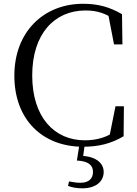

<svg xmlns="http://www.w3.org/2000/svg" viewBox="-20 -765 731 1022"><path d="M422 16.1C503.4 16.1 570.7 0.2 638 -39.8L639.5 -199.3H594.7L560.6 -29.3L609.2 -43.1V-76.2C552 -34 495.6 -18.2 431.3 -18.2C270 -18.2 151.5 -140.2 151.5 -363.5C151.5 -585 270 -709.3 435.2 -709.3C499.9 -709.3 547.7 -692.7 604 -650.8V-685.4L553.4 -702.3L586.9 -528.8H631.7L629.4 -689.5C564.6 -727 503.6 -744.9 422.3 -744.9C213.3 -744.9 56.4 -596.5 56.4 -362.1C56.4 -127.3 206.9 16.1 422 16.1ZM389.3 89.5C450.2 92.7 475 114.1 475 149.9C475 185.3 453.2 207.9 407.7 207.9C389.6 207.9 369.2 205.1 347.5 200.7L342.1 224.6C361.7 232 386 237.4 418 237.4C492.6 237.4 531.9 199.3 531.9 150.3C531.9 100.9 486.5 65.3 406.9 64.5L420.8 81.2L431.8 -1.8H403.7Z"/></svg>

Font: Source Han Serif TW VF
Style: Regular
Weight: 250
Designer: Ryoko NISHIZUKA 西塚涼子 (kana & ideographs); Frank Grießhammer (Latin, Greek & Cyrillic); Wenlong ZHANG 张文龙 (bopomofo); San
Foundry: Adobe
Version: Version 2.002;hotconv 1.1.0;makeotfexe 2.6.0